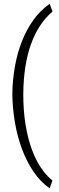

<svg xmlns="http://www.w3.org/2000/svg" viewBox="-20 -830 313 1019"><path d="M45.4 -332Q46.4 -403.3 58.6 -474.1Q70.8 -544.9 95.2 -607.9Q119.6 -670.9 156.5 -722.9Q193.4 -774.9 243.7 -809.6L258.8 -768.6Q184.6 -706.1 144.8 -596.4Q105 -486.8 103.5 -331.1Q103.5 -243.7 115.2 -171.1Q127 -98.6 147.5 -41.3Q168 16.1 196.3 58.6Q224.6 101.1 258.3 127.9L243.7 169.4Q193.8 134.8 157.2 80.1Q120.6 25.4 95.9 -41.3Q71.3 -107.9 58.8 -182.6Q46.4 -257.3 45.4 -332Z"/></svg>

Font: Ufes Sans Light
Style: Regular
Weight: 200
Designer: Ricardo Esteves & Thais Bronze
Foundry: ProDesignUfes - Ricardo Esteves, Thais Bronze (This is a derivative work, based on Roboto family, by Christian Robertson
Version: Version 2.0